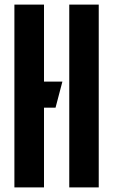

<svg xmlns="http://www.w3.org/2000/svg" viewBox="-20 -820 495 840"><path d="M43 0V-800H172.5V-463H253L223 -349H172.5V0ZM283 0V-800H412V0Z"/></svg>

Font: Big Shoulders Stencil Display ExtraBold
Style: Regular
Weight: 800
Designer: Patric King
Foundry: XO Type Co
Version: Version 1.000